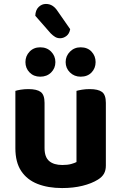

<svg xmlns="http://www.w3.org/2000/svg" viewBox="-20 -939 614 974"><path d="M58 -187V-259H206V-188Q206 -142 229.5 -122Q253 -102 296 -102Q323 -102 341 -107Q359 -112 368 -117V-259H517V-99Q517 -75 507.5 -58Q498 -41 477 -28Q445 -8 398.5 3.5Q352 15 295 15Q224 15 170.5 -6Q117 -27 87.5 -71.5Q58 -116 58 -187ZM517 -214H368V-478Q378 -481 396 -484Q414 -487 435 -487Q478 -487 497.5 -472.5Q517 -458 517 -417ZM206 -214H58V-478Q67 -481 85 -484Q103 -487 124 -487Q167 -487 186.5 -472.5Q206 -458 206 -417ZM261 -624Q261 -593 239.5 -571.5Q218 -550 184 -550Q151 -550 130 -571.5Q109 -593 109 -624Q109 -655 130 -677Q151 -699 184 -699Q218 -699 239.5 -677Q261 -655 261 -624ZM465 -624Q465 -593 444.5 -571.5Q424 -550 389 -550Q357 -550 335 -571.5Q313 -593 313 -624Q313 -655 335 -677Q357 -699 389 -699Q424 -699 444.5 -677Q465 -655 465 -624ZM237 -770 159 -859Q160 -888 176 -903.5Q192 -919 213 -919Q232 -919 246.5 -909.5Q261 -900 272 -883L336 -791Q332 -768 317 -756.5Q302 -745 285 -745Q271 -745 260 -751.5Q249 -758 237 -770Z"/></svg>

Font: Baloo Bhaijaan 2
Style: Bold
Weight: 700
Designer: Sanskriti Dholi, Noopur Datye and Ek Type
Foundry: Ek Type
Version: Version 1.701